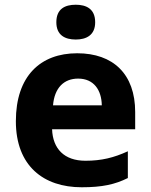

<svg xmlns="http://www.w3.org/2000/svg" viewBox="-20 -781 637 811"><path d="M300 -761C255 -761 218 -744 218 -687C218 -632 255 -614 300 -614C344 -614 382 -632 382 -687C382 -744 344 -761 300 -761ZM306 -556C151 -556 47 -460 47 -269C47 -80 164 10 325 10C412 10 466 -2 520 -29V-142C461 -115 409 -102 341 -102C251 -102 203 -153 200 -235H551V-308C551 -468 458 -556 306 -556ZM310 -449C376 -449 409 -401 410 -336H204C210 -410 250 -449 310 -449Z"/></svg>

Font: Noto Sans Myanmar UI
Style: Bold
Weight: 700
Designer: Monotype Design Team
Foundry: Monotype Imaging Inc.
Version: Version 2.103